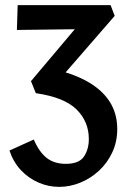

<svg xmlns="http://www.w3.org/2000/svg" viewBox="-20 -441 504 750"><path d="M211 289Q169 289 130 272Q91 255 61.5 223.5Q32 192 17 147L112 104Q133 153 162.5 176Q192 199 237 199Q289 199 308 170.5Q327 142 327 102Q327 34 279 -13.5Q231 -61 120 -77L101 -124L322 -386L363 -328L46 -324L49 -421H412L428 -379L204 -121L169 -175Q256 -158 316 -125.5Q376 -93 407 -46Q438 1 438 63Q438 113 418.5 154.5Q399 196 366.5 226Q334 256 293.5 272.5Q253 289 211 289Z"/></svg>

Font: Ysabeau
Style: Bold
Weight: 700
Designer: Christian Thalmann (Catharsis Fonts)
Version: Version 2.000;gftools[0.9.27.dev2+g8671c4b]